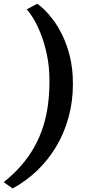

<svg xmlns="http://www.w3.org/2000/svg" viewBox="-34 -874 484 1052"><path d="M365.5 -414.5Q365.5 -316.5 341.2 -229.5Q317 -142.5 272.8 -69Q228.5 4.5 168 62Q107.5 119.5 35 158.5L-13.5 124Q41.5 80 83.2 31.8Q125 -16.5 154.2 -69Q183.5 -121.5 202 -179Q220.5 -236.5 228.8 -299.5Q237 -362.5 237 -431Q237 -508 223 -574.2Q209 -640.5 188 -692.2Q167 -744 146 -777.5Q125 -811 112 -822.5L170 -853.5Q182 -846 205 -824.8Q228 -803.5 255.5 -767.5Q283 -731.5 308 -680.5Q333 -629.5 349.2 -563Q365.5 -496.5 365.5 -414.5Z"/></svg>

Font: Merriweather 48pt ExtraBold
Style: Italic
Weight: 800
Italic angle: -7.8°
Version: Version 2.101